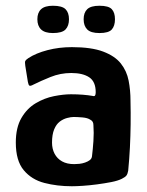

<svg xmlns="http://www.w3.org/2000/svg" viewBox="-20 -641 510 668"><path d="M230 7Q179 7 134.5 -4.5Q90 -16 62.5 -49Q35 -82 35 -145Q35 -197 54.5 -230.5Q74 -264 104.5 -282Q135 -300 168 -306.5Q201 -313 227 -313Q248 -313 267.5 -311.5Q287 -310 304 -307Q313 -304 313 -320Q313 -357 290.5 -372Q268 -387 228 -387Q190 -387 155.5 -373Q121 -359 97 -347Q86 -341 82.5 -343Q79 -345 77 -356L68 -412Q66 -425 68 -429Q70 -433 79 -439Q105 -456 145 -466.5Q185 -477 230 -477Q298 -477 339 -461.5Q380 -446 400.5 -420Q421 -394 427.5 -360.5Q434 -327 434 -291Q435 -249 434.5 -208.5Q434 -168 432 -128Q430 -88 426 -47Q424 -36 420 -30.5Q416 -25 404 -19Q390 -12 367 -7.5Q344 -3 317.5 0.5Q291 4 268 5.5Q245 7 230 7ZM238 -70Q246 -70 256 -71Q266 -72 276 -75.5Q286 -79 292.5 -84Q299 -89 300 -97Q303 -121 305 -150Q307 -179 305 -206Q305 -219 295 -224Q285 -231 266.5 -232.5Q248 -234 236 -234Q227 -234 213.5 -230.5Q200 -227 188 -218Q176 -209 168.5 -191Q161 -173 161 -145Q161 -123 170 -106Q179 -89 196 -79.5Q213 -70 238 -70ZM220 -574Q220 -551 208 -538.5Q196 -526 164 -526Q136 -526 123 -538.5Q110 -551 110 -574Q110 -597 123 -609Q136 -621 164 -621Q196 -621 208 -609Q220 -597 220 -574ZM380 -574Q380 -551 369 -538.5Q358 -526 326 -526Q296 -526 283.5 -538.5Q271 -551 271 -574Q271 -597 283.5 -609Q296 -621 326 -621Q358 -621 369 -609Q380 -597 380 -574Z"/></svg>

Font: Glory
Style: Bold
Weight: 700
Designer: Robert Leuschke
Foundry: Robert Leuschke
Version: Version 1.011